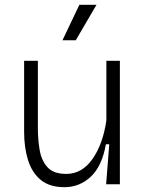

<svg xmlns="http://www.w3.org/2000/svg" viewBox="-20 -764 605 796"><path d="M247 12Q185 12 148.5 -18.5Q112 -49 96 -101Q80 -153 80 -217V-512H137V-232Q137 -185 144.5 -141.5Q152 -98 177 -70.5Q202 -43 255 -43Q320 -43 363.5 -105Q407 -167 421 -265V-512H477V0H420L433 -166H419Q403 -75 356.5 -31.5Q310 12 247 12ZM294 -597H239L309 -744H380Z"/></svg>

Font: Bricolage Grotesque 10pt ExtraLight
Style: Regular
Weight: 200
Designer: Mathieu Triay
Foundry: Atelier Triay
Version: Version 1.000; ttfautohint (v1.8.4.7-5d5b);gftools[0.9.32]